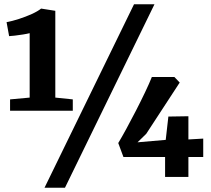

<svg xmlns="http://www.w3.org/2000/svg" viewBox="-20 -835 998 906"><path d="M120 -374.5V-678.5Q108.5 -675.5 88.2 -672.2Q68 -669 49.2 -666.8Q30.5 -664.5 23 -664.5L11 -730.5Q38.5 -735.5 70 -745.8Q101.5 -756 129.8 -768.8Q158 -781.5 174 -794.5L241 -784V-374.5L323.5 -366V-312.5H27.5V-366ZM612.5 -815H709L286.5 51H190ZM759 0V-94H562.5L538 -160Q554 -186.5 576 -226.8Q598 -267 621.2 -312.2Q644.5 -357.5 664.5 -399.5Q684.5 -441.5 696.5 -471.5H803L828 -445.5L670 -203.5L629 -163.5L762 -175L774.5 -285L869 -286.5V-177L939 -181V-94H869V0Z"/></svg>

Font: Merriweather Black
Style: Regular
Weight: 900
Designer: Eben Sorkin
Foundry: Eben Sorkin
Version: Version 2.200;gftools[0.9.31]